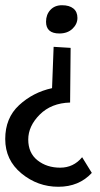

<svg xmlns="http://www.w3.org/2000/svg" viewBox="-20 -466 381 734"><path d="M294 135 331 195Q282 248 203 248Q124 248 62 197Q0 146 0 65.5Q0 -15 53 -64Q106 -113 179 -129L185 -287L250 -283L248 -74Q176 -72 132 -28Q88 16 88 67.5Q88 119 123.5 147Q159 175 210 175Q261 175 294 135ZM207 -338Q156 -338 156 -383Q156 -410 172.5 -428Q189 -446 217 -446Q245 -446 260.5 -433.5Q276 -421 276 -397.5Q276 -374 257 -356Q238 -338 207 -338Z"/></svg>

Font: Fresca
Style: Regular
Weight: 400
Designer: Iván Moreno
Foundry: Fontstage
Version: Version 1.001